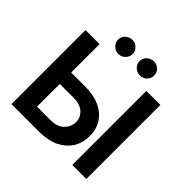

<svg xmlns="http://www.w3.org/2000/svg" viewBox="-220 -1127 1344 1344"><g transform="rotate(45 451.5 -455.5)"><path d="M349 -449Q476 -449 548 -389Q620 -328 620 -227Q620 -160 588 -107Q555 -56 495 -26Q432 3 349 3H74V-730H213V-449ZM676 3V-730H815V3ZM349 -111Q414 -111 448 -146Q483 -181 483 -228Q483 -273 448 -305Q414 -336 349 -336H213V-111ZM303 -795Q282 -816 282 -844Q282 -874 303 -893Q326 -914 354 -914Q386 -914 405 -893Q426 -874 426 -844Q426 -816 405 -795Q386 -774 354 -774Q326 -774 303 -795ZM516 -795Q495 -816 495 -844Q495 -874 516 -893Q539 -914 567 -914Q598 -914 619 -893Q639 -873 639 -844Q639 -817 619 -795Q598 -774 567 -774Q539 -774 516 -795Z"/></g></svg>

Font: Sinter Bold
Style: Regular
Weight: 700
Foundry: Adobe & rsms
Version: Version 1.000